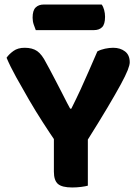

<svg xmlns="http://www.w3.org/2000/svg" viewBox="-20 -821 608 848"><path d="M362 -195H226Q200 -233 169 -281Q138 -329 108 -380.5Q78 -432 51.5 -480Q25 -528 9 -566Q20 -582 39.5 -596Q59 -610 89 -610Q123 -610 144 -595.5Q165 -581 184 -543Q188 -537 198.5 -516.5Q209 -496 223.5 -469Q238 -442 252 -414Q266 -386 276.5 -366Q287 -346 290 -341H295Q318 -387 336 -426Q354 -465 371.5 -505.5Q389 -546 410 -594Q425 -602 444 -606Q463 -610 480 -610Q511 -610 532 -594Q553 -578 553 -546Q553 -534 544 -511Q535 -488 513 -447.5Q491 -407 454.5 -345.5Q418 -284 362 -195ZM218 -250H368V-1Q358 2 338.5 4.5Q319 7 299 7Q254 7 236 -8.5Q218 -24 218 -63ZM395 -688H138Q134 -698 129 -712.5Q124 -727 124 -743Q124 -775 137.5 -788Q151 -801 173 -801H429Q436 -792 440 -777Q444 -762 444 -747Q444 -714 431 -701Q418 -688 395 -688Z"/></svg>

Font: Baloo Bhaijaan 2
Style: Bold
Weight: 700
Designer: Sanskriti Dholi, Noopur Datye and Ek Type
Foundry: Ek Type
Version: Version 1.701